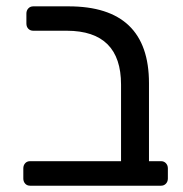

<svg xmlns="http://www.w3.org/2000/svg" viewBox="-20 -591 583 611"><path d="M54.2 -22.9V-55.2Q54.2 -64.9 60.1 -71.5Q65.9 -78.1 76.2 -78.1H365.2V-321.8Q365.2 -492.7 192.9 -493.2H85.9Q76.2 -493.2 70.1 -499.5Q64 -505.9 64 -516.1V-547.9Q64 -557.6 70.1 -564.2Q76.2 -570.8 85.9 -570.8H198.2Q454.1 -570.8 454.1 -326.2V-78.1H492.2Q502 -78.1 508.1 -71.5Q514.2 -64.9 514.2 -55.2V-22.9Q514.2 -13.2 508.1 -6.6Q502 0 492.2 0H76.2Q65.9 0 60.1 -6.6Q54.2 -13.2 54.2 -22.9Z"/></svg>

Font: Rubik AZ
Style: Regular
Weight: 400
Designer: Hubert and Fischer
Foundry: Hubert & Fischer
Version: Version 2.000